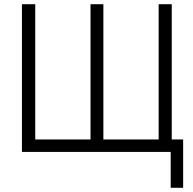

<svg xmlns="http://www.w3.org/2000/svg" viewBox="-20 -720 916 910"><path d="M789 170V0H84V-700H147V-59H409V-700H470V-59H732V-700H794V-59H848V170Z"/></svg>

Font: Zen Kaku Gothic New
Style: Regular
Weight: 400
Designer: Yoshimichi Ohira
Foundry: Positype
Version: Version 1.001